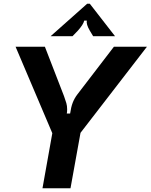

<svg xmlns="http://www.w3.org/2000/svg" viewBox="-20 -1015 812 1035"><path d="M209 0 262 -297 64 -763H222L325 -497Q333 -475 337.5 -459.5Q342 -444 342 -426Q342 -411 340 -403H358Q363 -438 372 -461.5Q381 -485 397 -506L594 -763H772L414 -299L360 0ZM253 -820 450 -995H464L600 -820H482L464 -850Q444 -884 448 -904H434Q430 -884 400 -850L371 -820Z"/></svg>

Font: Open Sauce Sans
Style: Bold Italic
Weight: 700
Italic angle: -10°
Designer: Alfredo Marco Pradil
Foundry: Creative Sauce Fz LLC
Version: Version 1.477